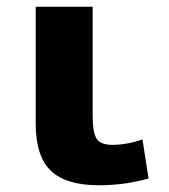

<svg xmlns="http://www.w3.org/2000/svg" viewBox="-20 -540 502 570"><path d="M255 -520V-200Q255 -146 267 -128Q279 -110 313 -110Q356 -110 403 -126L421 -10Q350 10 274 10Q176 10 131 -33Q86 -76 86 -173V-520Z"/></svg>

Font: M PLUS 1p ExtraBold
Style: Regular
Weight: 800
Version: Version 1.062